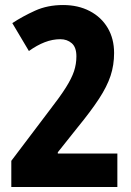

<svg xmlns="http://www.w3.org/2000/svg" viewBox="-20 -744 522 764"><path d="M25 0V-104L177 -305Q219 -359 242 -395.5Q265 -432 274.5 -460.5Q284 -489 284 -520Q284 -556 265.5 -572Q247 -588 220 -588Q189 -588 158 -576Q127 -564 95 -541L29 -652Q70 -679 119.5 -701.5Q169 -724 231 -724Q291 -724 337 -700Q383 -676 408.5 -633Q434 -590 434 -533Q434 -485 420 -442.5Q406 -400 374 -351Q342 -302 288 -236L210 -138V-133H447V0Z"/></svg>

Font: Noto Sans Malayalam ExtraCondensed ExtraBold
Style: Regular
Weight: 800
Width: 2
Designer: Jelle Bosma - Monotype Design Team
Foundry: Monotype Imaging Inc.
Version: Version 2.104; ttfautohint (v1.8.4.7-5d5b)